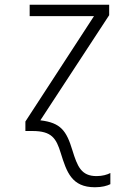

<svg xmlns="http://www.w3.org/2000/svg" viewBox="-20 -552 570 809"><path d="M380 237C410 237 431 231 445 224V177C432 184 411 190 387 190C322 190 306 149 285 81C260 -1 236 -35 150 -45L440 -488V-532H105V-484H376L87 -40V0H117C198 0 217 31 236 93C261 173 282 237 380 237Z"/></svg>

Font: Noto Sans Mono Condensed Light
Style: Regular
Weight: 300
Width: 3
Designer: Monotype Design Team
Foundry: Monotype Imaging Inc.
Version: Version 2.014